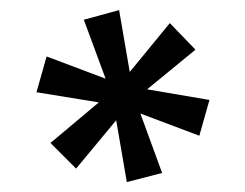

<svg xmlns="http://www.w3.org/2000/svg" viewBox="-20 -744 496 388"><path d="M382.8 -469.7 263.7 -514.6 307.6 -394.5 236.3 -376 214.8 -501 133.8 -403.3 82 -455.1 179.7 -537.1 53.7 -557.6 74.2 -629.9 193.4 -585 149.4 -704.1 220.7 -723.6 242.2 -598.6 323.2 -697.3 375 -643.6 277.3 -563.5 403.3 -542Z"/></svg>

Font: Allerta
Style: Medium
Weight: 500
Designer: Matt McInerney
Foundry: Matt McInerney
Version: Version 1.0